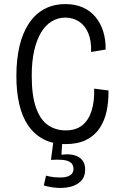

<svg xmlns="http://www.w3.org/2000/svg" viewBox="-20 -692 592 938"><path d="M300 12Q238 12 193 -11.5Q148 -35 118 -78.5Q88 -122 74 -183.5Q60 -245 60 -320Q60 -401 75 -465.5Q90 -530 120.5 -576.5Q151 -623 196 -647.5Q241 -672 300 -672Q348 -672 385 -655.5Q422 -639 447 -608.5Q472 -578 484.5 -537.5Q497 -497 496 -450L425 -438Q427 -492 411.5 -529.5Q396 -567 366.5 -586.5Q337 -606 299 -606Q263 -606 232.5 -587.5Q202 -569 180.5 -533Q159 -497 147 -444.5Q135 -392 135 -322Q135 -226 155.5 -167Q176 -108 213.5 -81.5Q251 -55 301 -55Q351 -55 382 -80Q413 -105 427.5 -151Q442 -197 440 -259L510 -250Q511 -197 501 -149.5Q491 -102 466.5 -65.5Q442 -29 401 -8.5Q360 12 300 12ZM194 214 205 166Q221 171 243.5 173.5Q266 176 288 174.5Q310 173 324.5 163Q339 153 339 132Q339 122 334.5 113Q330 104 318 97.5Q306 91 284.5 89Q263 87 229 89L242 -10H285L280 64Q316 59 342 66Q368 73 382 90.5Q396 108 396 137Q396 172 375.5 192.5Q355 213 324 220.5Q293 228 258 225.5Q223 223 194 214Z"/></svg>

Font: Bricolage Grotesque SemiCondensed Light
Style: Regular
Weight: 300
Width: 4
Designer: Mathieu Triay
Foundry: Atelier Triay
Version: Version 1.000;gftools[0.9.30]